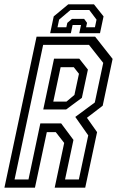

<svg xmlns="http://www.w3.org/2000/svg" viewBox="-40 -870 542 890"><path d="M-19.5 0 129.5 -700H401L482 -597L436 -380L363 -324L410 -257.5L355 0H213.5L257.5 -207.5L218.5 -257.5H177L122 0ZM27.5 -38H92L147 -298H243.5L300.5 -221.5L261.5 -38H325.5L369 -242.5L309 -328L399.5 -395L438.5 -578.5L372.5 -662H160ZM160.5 -362.5 210.5 -598H327.5L367.5 -547.5L339.5 -416.5L266.5 -362.5ZM207 -399H268L305 -430L326 -528L302 -558.5H241ZM395.5 -850 440 -794 423.5 -716H327.5L335.5 -754H296.5L288.5 -716H192.5L209 -794L276.5 -850ZM374 -823.5H286.5L234 -779L226.5 -743.5H267.5L272 -764L293.5 -782.5H350L363.5 -764L359 -743.5H400L407.5 -779Z"/></svg>

Font: Tourney Condensed Regular
Style: Italic
Weight: 400
Width: 3
Italic angle: -12°
Designer: Tyler Finck
Foundry: Etcetera Type Co
Version: Version 1.010; ttfautohint (v1.8.3)